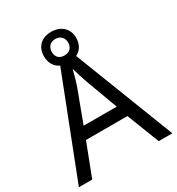

<svg xmlns="http://www.w3.org/2000/svg" viewBox="-204 -1006 1047 1135"><g transform="rotate(-30 319.5 -439.0)"><path d="M0 0H91L176 -221H459L545 0H638L374 -680C407 -696 428 -729 428 -774C428 -839 380 -878 317 -878C252 -878 208 -839 208 -773C208 -727 229 -694 264 -678ZM317 -717C281 -717 261 -738 261 -773C261 -808 285 -829 317 -829C349 -829 373 -808 373 -773C373 -738 350 -717 317 -717ZM206 -301 287 -517C295 -540 308 -583 318 -624C325 -599 346 -533 352 -517L432 -301Z"/></g></svg>

Font: Noto Sans Math
Style: Regular
Weight: 400
Designer: Monotype Design Team, Delve Withrington, Jeff Kellem
Foundry: Monotype Imaging Inc., Delve Fonts LLC
Version: Version 3.000